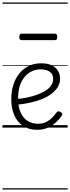

<svg xmlns="http://www.w3.org/2000/svg" viewBox="-20 -1030 566 1550"><path d="M282 18Q212 18 165 -14Q118 -46 94.5 -101.5Q71 -157 71 -227Q71 -292 88 -345.5Q105 -399 137 -438Q169 -477 213 -498Q257 -519 312 -519Q365 -519 398.5 -502Q432 -485 448.5 -457.5Q465 -430 465 -396Q465 -358 446 -327Q427 -296 394 -271.5Q361 -247 317 -229.5Q273 -212 222.5 -201Q172 -190 119 -185L118 -231Q157 -234 198 -242.5Q239 -251 277 -264.5Q315 -278 345 -296.5Q375 -315 392 -339Q409 -363 409 -393Q409 -431 382 -450.5Q355 -470 306 -470Q272 -470 240 -456Q208 -442 182 -413Q156 -384 141 -340Q126 -296 126 -236Q126 -165 147.5 -119.5Q169 -74 205 -52.5Q241 -31 285 -31Q326 -31 354 -45.5Q382 -60 402.5 -82Q423 -104 438 -124Q446 -132 454 -131.5Q462 -131 470 -125Q478 -119 481.5 -111.5Q485 -104 478 -95Q460 -68 431 -41.5Q402 -15 364.5 1.5Q327 18 282 18ZM155 -706Q144 -706 140 -712.5Q136 -719 136 -731Q136 -744 140 -751Q144 -758 155 -758H423Q434 -758 438 -751Q442 -744 442 -731Q442 -719 438 -712.5Q434 -706 423 -706ZM0 490H526V500H0ZM0 -20H526V0H0ZM0 -505H526V-500H0ZM0 -1010H526V-1000H0Z"/></svg>

Font: Playwrite PE Guides
Style: Regular
Weight: 400
Designer: Veronika Burian, José Scaglione
Foundry: TypeTogether
Version: Version 1.003